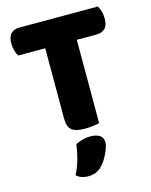

<svg xmlns="http://www.w3.org/2000/svg" viewBox="-127 -691 810 1028"><g transform="rotate(-15 278.0 -176.5)"><path d="M37 -466Q30 -477 24 -496Q18 -515 18 -536Q18 -575 35.5 -592Q53 -609 81 -609H517Q524 -598 530 -579Q536 -560 536 -539Q536 -500 518.5 -483Q501 -466 473 -466H362V-4Q351 -1 327.5 2Q304 5 281 5Q258 5 240.5 1.5Q223 -2 211 -11Q199 -20 193 -36Q187 -52 187 -78V-466ZM311 223Q294 241 274.5 248.5Q255 256 232 256Q194 256 168 233Q189 191 199.5 151.5Q210 112 215 73Q231 65 252.5 58.5Q274 52 296 52Q328 52 348 64Q368 76 368 104Q368 116 362.5 132.5Q357 149 349 165.5Q341 182 331 197.5Q321 213 311 223Z"/></g></svg>

Font: Baloo Tammudu
Style: Regular
Weight: 400
Designer: Omkar Shende and Ek Type
Foundry: Ek Type
Version: Version 1.007;PS 1.000;hotconv 1.0.88;makeotf.lib2.5.647800